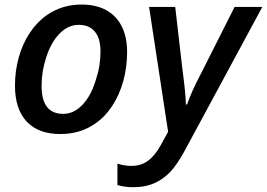

<svg xmlns="http://www.w3.org/2000/svg" viewBox="-20 -571 1157 832"><path d="M44.9 -199.7Q44.9 -264.2 61.5 -323.2Q78.1 -382.3 109.6 -429.4Q141.1 -476.6 184.1 -506.3Q249.5 -551.3 333.5 -551.3Q396 -551.3 440.2 -527.1Q484.4 -502.9 507.6 -456.8Q530.8 -410.6 530.8 -345.7Q530.8 -279.8 514.2 -219.7Q497.6 -159.7 466.3 -112.1Q435.1 -64.5 392.1 -35.2Q327.6 9.8 241.2 9.8Q146 9.8 95.5 -44.4Q44.9 -98.6 44.9 -199.7ZM398.4 -235.8Q415.5 -286.6 415.5 -348.6Q415.5 -404.3 391.1 -433.8Q366.7 -463.4 321.3 -463.4Q275.4 -463.4 238 -425.3Q200.7 -387.2 179.7 -320.8Q160.2 -262.2 160.2 -198.2Q160.2 -77.6 253.9 -77.6Q302.2 -77.6 340.6 -120.4Q378.9 -163.1 398.4 -235.8ZM488.8 231V138.2Q519 147.9 549.3 147.9Q592.8 147.9 623.5 124Q651.9 102.5 676.8 57.6L708.5 0L626 -541H739.3L770.5 -270.5Q784.7 -165 785.6 -118.2H790.5Q810.1 -175.3 851.1 -252.4L996.6 -541H1116.7L778.3 85.9Q746.6 143.1 718.3 173.3Q689.9 203.6 653.3 220.7Q612.3 240.2 557.6 240.2Q520.5 240.2 488.8 231Z"/></svg>

Font: Viking Open Sans Light
Style: Bold Italic
Weight: 600
Italic angle: -12°
Foundry: Ascender Corporation
Version: Version 2.000